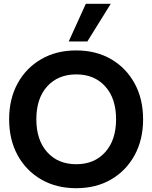

<svg xmlns="http://www.w3.org/2000/svg" viewBox="-20 -977 800 1009"><path d="M380 12Q276 12 196.5 -34Q117 -80 72.5 -161.5Q28 -243 28 -350Q28 -457 72.5 -538.5Q117 -620 196.5 -666Q276 -712 380 -712Q485 -712 564 -666Q643 -620 687.5 -538.5Q732 -457 732 -350Q732 -243 687.5 -161.5Q643 -80 564 -34Q485 12 380 12ZM381 -114Q476 -114 533 -177.5Q590 -241 590 -350Q590 -460 533 -523Q476 -586 381 -586Q285 -586 228 -523Q171 -460 171 -350Q171 -241 228 -177.5Q285 -114 381 -114ZM341 -759 431 -957H562L439 -759Z"/></svg>

Font: Host Grotesk ExtraBold
Style: Regular
Weight: 800
Designer: Doğukan Karapınar
Foundry: Element Type
Version: Version 1.003; ttfautohint (v1.8.4.7-5d5b)